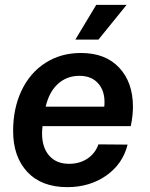

<svg xmlns="http://www.w3.org/2000/svg" viewBox="-20 -760 618 790"><path d="M34 -221Q34 -314 68.5 -387Q103 -460 166.5 -501Q230 -542 313 -542Q414 -542 470.5 -481.5Q527 -421 527 -321Q527 -283 518 -241H155Q153 -221 153 -212Q153 -153 182.5 -119.5Q212 -86 264 -86Q308 -86 340 -107.5Q372 -129 385 -166L505 -165Q485 -85 417 -37.5Q349 10 257 10Q151 10 92.5 -52.5Q34 -115 34 -221ZM409 -321Q410 -328 410 -340Q410 -389 382.5 -418.5Q355 -448 307 -448Q255 -448 218.5 -415Q182 -382 168 -321ZM376 -740H501L385 -597H290Z"/></svg>

Font: Mona Sans SemiBold
Style: Italic
Weight: 600
Italic angle: -11.7°
Designer: Deni Anggara
Foundry: GitHub
Version: Version 2.000